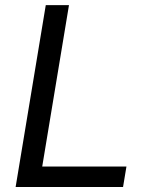

<svg xmlns="http://www.w3.org/2000/svg" viewBox="-20 -748 605 768"><path d="M42.5 0 163.1 -727.5H255.9L148.9 -82H485.8L472.2 0Z"/></svg>

Font: Inter
Style: Italic
Weight: 400
Italic angle: -9.3988°
Designer: Rasmus Andersson
Foundry: rsms
Version: Version 4.001;git-66647c0bb